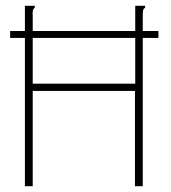

<svg xmlns="http://www.w3.org/2000/svg" viewBox="-20 -643 590 663"><path d="M15 -512V-536H66V-623H100V-616Q95 -613 93.5 -606.5Q92 -600 93 -584V-536H447V-623H481V-616Q475 -613 474 -606.5Q473 -600 473 -584V-536H527V-512H473V0H446V-329H93V0H66V-512ZM93 -354H447V-512H93Z"/></svg>

Font: Inconsolata SemiExpanded ExtraLight
Style: Regular
Weight: 200
Width: 6
Monospace: yes
Designer: Raph Levien, Cyreal, Brenton Simpson
Foundry: Raph Levien, Cyreal, Google
Version: Version 3.001; ttfautohint (v1.8.2.53-6de2)